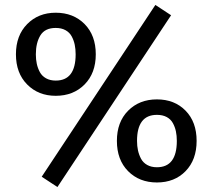

<svg xmlns="http://www.w3.org/2000/svg" viewBox="-20 -731 866 782"><path d="M612.8 -710.9 676.8 -668.9 213.9 30.8 149.9 -11.2ZM207 -679.2Q278.8 -679.2 324.5 -633.1Q370.1 -586.9 370.1 -509.8Q370.1 -433.1 324.5 -387Q278.8 -340.8 207 -340.8Q136.2 -340.8 90.6 -387Q44.9 -433.1 44.9 -509.8Q44.9 -586.4 90.6 -632.8Q136.2 -679.2 207 -679.2ZM207 -617.2Q163.1 -617.2 144.5 -586.9Q126 -556.6 126 -509.8Q126 -488.8 129.9 -470.9Q133.8 -453.1 142.3 -437.3Q150.9 -421.4 167.5 -412.1Q184.1 -402.8 207 -402.8Q288.1 -402.8 288.1 -509.8Q288.1 -530.8 284.4 -548.6Q280.8 -566.4 272.2 -582.5Q263.7 -598.6 247.1 -607.9Q230.5 -617.2 207 -617.2ZM456.1 -157.2Q456.1 -233.9 501.7 -280Q547.4 -326.2 619.1 -326.2Q690.9 -326.2 735.8 -280.3Q780.8 -234.4 780.8 -157.2Q780.8 -80.1 735.8 -33.9Q690.9 12.2 619.1 12.2Q547.4 12.2 501.7 -33.9Q456.1 -80.1 456.1 -157.2ZM619.1 -263.2Q538.1 -263.2 538.1 -157.2Q538.1 -136.2 542 -118.4Q545.9 -100.6 554.4 -84.5Q563 -68.4 579.6 -59.1Q596.2 -49.8 619.1 -49.8Q700.2 -49.8 700.2 -157.2Q700.2 -178.2 696.5 -195.8Q692.9 -213.4 684.3 -229.2Q675.8 -245.1 659.2 -254.2Q642.6 -263.2 619.1 -263.2Z"/></svg>

Font: FiraGO
Style: Regular
Weight: 400
Designer: bBox Type
Foundry: bBox Type GmbH
Version: Version 1.001;PS 001.001;hotconv 1.0.88;makeotf.lib2.5.64775